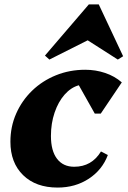

<svg xmlns="http://www.w3.org/2000/svg" viewBox="-20 -831 576 867"><path d="M240 16Q142 16 84.5 -40Q27 -96 27 -191Q27 -259 53 -318Q79 -377 125 -421.5Q171 -466 232.5 -491Q294 -516 365 -516Q412 -516 455 -501.5Q498 -487 530 -459L435 -318H408L336 -446Q300 -436 271.5 -403.5Q243 -371 226.5 -322.5Q210 -274 210 -217Q210 -150 237.5 -114Q265 -78 315 -78Q394 -78 436 -147L467 -131Q442 -64 381 -24Q320 16 240 16ZM203 -562 183 -580 381 -811H426L536 -577L512 -562L376 -649Z"/></svg>

Font: Platypi ExtraBold
Style: Italic
Weight: 800
Italic angle: -13°
Designer: David Sargent
Foundry: Bolt Cutter Type
Version: Version 1.200; ttfautohint (v1.8.4.7-5d5b)